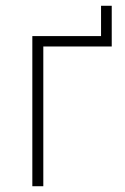

<svg xmlns="http://www.w3.org/2000/svg" viewBox="-20 -645 434 665"><path d="M92 0H130V-484H367V-625H330V-520H92Z"/></svg>

Font: Fixel Text ExtraLight
Style: Regular
Weight: 200
Width: 4
Designer: AlfaBravo + MacPaw
Foundry: Kyrylo Tkachov, Marchela Mozhyna, Serhii Makarenko, Maria Weinstein, Zakhar Kryvoshyya
Version: Version 1.211